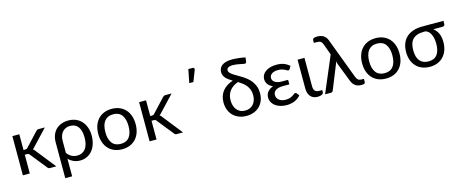

<svg xmlns="http://www.w3.org/2000/svg" viewBox="-47 -1486 5740 2397"><g transform="rotate(-15 2823.0 -287.0)"><path d="M160 -506.5V-303H183Q193 -303 199.8 -305.8Q206.5 -308.5 214 -317L374 -488.5Q381 -497 388.8 -501.8Q396.5 -506.5 409.5 -506.5H490L303.5 -308Q290 -291 274.5 -281.5Q283.5 -275.5 290.8 -267.8Q298 -260 304.5 -250L502.5 0H423Q411.5 0 403.2 -3.8Q395 -7.5 389 -17.5L222.5 -225Q215 -235.5 207.8 -238.8Q200.5 -242 185.5 -242H160V0H70.5V-506.5Z M661.5 -132Q687 -95.5 720.8 -78.8Q754.5 -62 790.5 -62Q861 -62 899 -112.5Q937 -163 937 -256.5Q937 -306 926.8 -341.5Q916.5 -377 898.2 -399.8Q880 -422.5 854.2 -433Q828.5 -443.5 797.5 -443.5Q769 -443.5 744.2 -433.2Q719.5 -423 701.2 -403.2Q683 -383.5 672.2 -355Q661.5 -326.5 661.5 -290ZM572.5 -290Q572.5 -341.5 588 -383Q603.5 -424.5 632.5 -453.8Q661.5 -483 703.2 -498.8Q745 -514.5 797.5 -514.5Q845.5 -514.5 887.8 -497.5Q930 -480.5 961.2 -447.5Q992.5 -414.5 1010.8 -366.5Q1029 -318.5 1029 -256.5Q1029 -200.5 1014 -152.2Q999 -104 971 -68.8Q943 -33.5 902.2 -13.2Q861.5 7 810.5 7Q765 7 727.5 -9.8Q690 -26.5 661.5 -56V171.5H572.5Z M1355 -514.5Q1410.5 -514.5 1455 -496Q1499.5 -477.5 1531 -443.5Q1562.5 -409.5 1579.2 -361.2Q1596 -313 1596 -253.5Q1596 -193.5 1579.2 -145.5Q1562.5 -97.5 1531 -63.5Q1499.5 -29.5 1455 -11.2Q1410.5 7 1355 7Q1299 7 1254.2 -11.2Q1209.5 -29.5 1178 -63.5Q1146.5 -97.5 1129.8 -145.5Q1113 -193.5 1113 -253.5Q1113 -313 1129.8 -361.2Q1146.5 -409.5 1178 -443.5Q1209.5 -477.5 1254.2 -496Q1299 -514.5 1355 -514.5ZM1355 -62.5Q1430 -62.5 1467 -112.8Q1504 -163 1504 -253Q1504 -343.5 1467 -394Q1430 -444.5 1355 -444.5Q1317 -444.5 1288.8 -431.5Q1260.5 -418.5 1241.8 -394Q1223 -369.5 1213.8 -333.8Q1204.5 -298 1204.5 -253Q1204.5 -163 1241.8 -112.8Q1279 -62.5 1355 -62.5Z M1798 -506.5V-303H1821Q1831 -303 1837.8 -305.8Q1844.5 -308.5 1852 -317L2012 -488.5Q2019 -497 2026.8 -501.8Q2034.5 -506.5 2047.5 -506.5H2128L1941.5 -308Q1928 -291 1912.5 -281.5Q1921.5 -275.5 1928.8 -267.8Q1936 -260 1942.5 -250L2140.5 0H2061Q2049.5 0 2041.2 -3.8Q2033 -7.5 2027 -17.5L1860.5 -225Q1853 -235.5 1845.8 -238.8Q1838.5 -242 1823.5 -242H1798V0H1708.5V-506.5Z M2375 -574 2409 -746.5H2464.5Q2478 -746.5 2483 -737.8Q2488 -729 2483 -714.5L2428 -574Z M2961.5 -62Q2993.5 -62 3020.5 -73Q3047.5 -84 3066.5 -105Q3085.5 -126 3096.2 -155.8Q3107 -185.5 3107 -223Q3107 -263.5 3095 -294.8Q3083 -326 3063.2 -350.5Q3043.5 -375 3018 -394.2Q2992.5 -413.5 2965 -430Q2935.5 -419.5 2908.8 -403Q2882 -386.5 2861.5 -362.5Q2841 -338.5 2829 -306.2Q2817 -274 2817 -232Q2817 -197.5 2825.8 -166.8Q2834.5 -136 2852.5 -112.8Q2870.5 -89.5 2897.8 -75.8Q2925 -62 2961.5 -62ZM3129.5 -648.5Q3128 -636.5 3122.2 -632.5Q3116.5 -628.5 3105 -628.5Q3098.5 -628.5 3083 -632Q3067.5 -635.5 3047 -639.5Q3026.5 -643.5 3003.8 -647Q2981 -650.5 2960 -650.5Q2915 -650.5 2896.5 -637Q2878 -623.5 2878 -604Q2878 -586 2891.8 -570.8Q2905.5 -555.5 2927.8 -540.8Q2950 -526 2978.5 -510Q3007 -494 3037 -475.2Q3067 -456.5 3095.5 -433Q3124 -409.5 3146.2 -379.8Q3168.5 -350 3182.2 -312.2Q3196 -274.5 3196 -226.5Q3196 -174.5 3179.5 -131.8Q3163 -89 3132.5 -58.2Q3102 -27.5 3058.5 -10.5Q3015 6.5 2961.5 6.5Q2905 6.5 2861 -11.8Q2817 -30 2786.8 -61.8Q2756.5 -93.5 2740.8 -136.5Q2725 -179.5 2725 -229.5Q2725 -314.5 2770.5 -373.5Q2816 -432.5 2907 -464Q2884 -477.5 2863.5 -491.8Q2843 -506 2827.5 -522.5Q2812 -539 2803 -558.8Q2794 -578.5 2794 -603.5Q2794 -628.5 2803.8 -650Q2813.5 -671.5 2834.2 -687.5Q2855 -703.5 2887.5 -712.5Q2920 -721.5 2965.5 -721.5Q2982.5 -721.5 3004.2 -720.2Q3026 -719 3048.8 -716.5Q3071.5 -714 3094.2 -710.5Q3117 -707 3136.5 -702.5Z M3662.5 -71Q3646 -50.5 3625 -36Q3604 -21.5 3580.2 -12Q3556.5 -2.5 3531 2Q3505.5 6.5 3480.5 6.5Q3439 6.5 3402.5 -4Q3366 -14.5 3338.2 -34.2Q3310.5 -54 3294.5 -82Q3278.5 -110 3278.5 -145Q3278.5 -188.5 3304.5 -219.2Q3330.5 -250 3375.5 -266Q3352 -275 3335.8 -288Q3319.5 -301 3309.5 -316Q3299.5 -331 3294.8 -347.2Q3290 -363.5 3290 -379Q3290 -405.5 3302.2 -430Q3314.5 -454.5 3339 -473.2Q3363.5 -492 3400 -503.2Q3436.5 -514.5 3485.5 -514.5Q3541.5 -514.5 3582.2 -498Q3623 -481.5 3651 -454.5L3631 -420Q3625.5 -412 3621.2 -409.5Q3617 -407 3610.5 -407Q3604 -407 3595 -413Q3586 -419 3571.8 -426Q3557.5 -433 3536.8 -439Q3516 -445 3486.5 -445Q3458.5 -445 3438 -439.2Q3417.5 -433.5 3403.8 -423.2Q3390 -413 3383.2 -399.5Q3376.5 -386 3376.5 -371Q3376.5 -354.5 3384.5 -340.5Q3392.5 -326.5 3408 -316.2Q3423.5 -306 3445.5 -300.2Q3467.5 -294.5 3495.5 -294.5H3577.5V-235.5H3495.5Q3431.5 -235.5 3400.2 -212.8Q3369 -190 3369 -152.5Q3369 -133 3377 -116.5Q3385 -100 3400.2 -87.8Q3415.5 -75.5 3437 -68.8Q3458.5 -62 3485.5 -62Q3518.5 -62 3540.5 -69.8Q3562.5 -77.5 3577.2 -87Q3592 -96.5 3601.8 -104.2Q3611.5 -112 3620.5 -112Q3631.5 -112 3637.5 -103.5Z M3756.5 -506.5H3845.5V-138.5Q3845.5 -100.5 3862 -80.8Q3878.5 -61 3915 -61H3956V-33Q3956 -23.5 3950 -16.2Q3944 -9 3933.8 -4Q3923.5 1 3910 3.5Q3896.5 6 3881 6Q3850.5 6 3827.2 -4Q3804 -14 3788.2 -32.5Q3772.5 -51 3764.5 -76.8Q3756.5 -102.5 3756.5 -133.5Z M4495 -61.5V-25.5Q4495 -6.5 4483.5 -0.8Q4472 5 4449.5 5Q4429.5 5 4410.2 1.2Q4391 -2.5 4373.8 -13Q4356.5 -23.5 4342 -42Q4327.5 -60.5 4317 -90L4226 -324.5Q4222 -335.5 4219.8 -345Q4217.5 -354.5 4216 -363Q4213.5 -354 4210.8 -345Q4208 -336 4204 -326L4080 -18.5Q4077 -11.5 4070.2 -5.8Q4063.5 0 4052 0H3976.5L4173 -463.5L4122.5 -603Q4117 -618 4110.5 -628.2Q4104 -638.5 4095 -644.8Q4086 -651 4073.5 -653.8Q4061 -656.5 4043.5 -656.5H4007.5V-689.5Q4007.5 -696.5 4010 -702.5Q4012.5 -708.5 4018.8 -713Q4025 -717.5 4036 -720.2Q4047 -723 4064 -723Q4085.5 -723 4105.5 -719Q4125.5 -715 4143 -705.2Q4160.5 -695.5 4174.5 -679Q4188.5 -662.5 4197.5 -637.5L4393.5 -117Q4404.5 -87.5 4420.2 -74.5Q4436 -61.5 4464.5 -61.5Z M4765 -514.5Q4820.5 -514.5 4865 -496Q4909.5 -477.5 4941 -443.5Q4972.5 -409.5 4989.2 -361.2Q5006 -313 5006 -253.5Q5006 -193.5 4989.2 -145.5Q4972.5 -97.5 4941 -63.5Q4909.5 -29.5 4865 -11.2Q4820.5 7 4765 7Q4709 7 4664.2 -11.2Q4619.5 -29.5 4588 -63.5Q4556.5 -97.5 4539.8 -145.5Q4523 -193.5 4523 -253.5Q4523 -313 4539.8 -361.2Q4556.5 -409.5 4588 -443.5Q4619.5 -477.5 4664.2 -496Q4709 -514.5 4765 -514.5ZM4765 -62.5Q4840 -62.5 4877 -112.8Q4914 -163 4914 -253Q4914 -343.5 4877 -394Q4840 -444.5 4765 -444.5Q4727 -444.5 4698.8 -431.5Q4670.5 -418.5 4651.8 -394Q4633 -369.5 4623.8 -333.8Q4614.5 -298 4614.5 -253Q4614.5 -163 4651.8 -112.8Q4689 -62.5 4765 -62.5Z M5367 -435Q5317.5 -435 5282.2 -422.5Q5247 -410 5224.5 -386Q5202 -362 5191.8 -326.8Q5181.5 -291.5 5181.5 -246Q5181.5 -156 5220.2 -109.2Q5259 -62.5 5332 -62.5Q5407.5 -62.5 5444.2 -111.2Q5481 -160 5481 -252Q5481 -285 5475.5 -315Q5470 -345 5459.2 -369.2Q5448.5 -393.5 5431.8 -410.5Q5415 -427.5 5392.5 -435ZM5641.5 -504V-462Q5641.5 -457.5 5639.5 -452.8Q5637.5 -448 5633.8 -444Q5630 -440 5624.5 -437.5Q5619 -435 5612 -435H5491.5Q5530 -407 5551.2 -360.5Q5572.5 -314 5572.5 -248.5Q5572.5 -192 5556 -145.2Q5539.5 -98.5 5508.5 -64.5Q5477.5 -30.5 5433 -11.8Q5388.5 7 5332.5 7Q5278 7 5233.2 -10.2Q5188.5 -27.5 5156.8 -60.5Q5125 -93.5 5107.5 -140.8Q5090 -188 5090 -248Q5090 -307.5 5108 -355Q5126 -402.5 5161.2 -435.5Q5196.5 -468.5 5248.2 -486.2Q5300 -504 5367 -504Z"/></g></svg>

Font: Lato
Style: Regular
Weight: 400
Designer: Lukasz Dziedzic with Adam Twardoch and Botio Nikoltchev
Foundry: tyPoland Lukasz Dziedzic
Version: Version 2.015; 2015-08-06; http://www.latofonts.com/